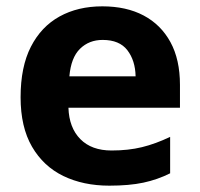

<svg xmlns="http://www.w3.org/2000/svg" viewBox="-20 -576 631 606"><path d="M303 -556Q379 -556 433.5 -527Q488 -498 518 -443Q548 -388 548 -308V-236H196Q198 -173 233.5 -137Q269 -101 332 -101Q385 -101 428 -111.5Q471 -122 517 -144V-29Q477 -9 432.5 0.5Q388 10 325 10Q243 10 180 -20.5Q117 -51 81 -113Q45 -175 45 -269Q45 -365 77.5 -428.5Q110 -492 168 -524Q226 -556 303 -556ZM304 -450Q261 -450 232.5 -422Q204 -394 199 -335H408Q407 -385 382 -417.5Q357 -450 304 -450Z"/></svg>

Font: Noto Sans Cham
Style: Regular
Weight: 400
Designer: Monotype Design Team
Foundry: Monotype Imaging Inc.
Version: Version 2.002